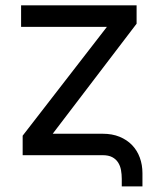

<svg xmlns="http://www.w3.org/2000/svg" viewBox="-20 -565 580 699"><path d="M423.3 86.6Q423.3 69.6 420.5 54Q417.6 38.4 409.8 26.3Q402 14.2 388.5 7.1Q375 0 353.7 0H62.5V-71L369.3 -467.3H56.8V-545.5H477.3V-478.7L171.9 -78.1H353.7Q388.5 -78.1 415.3 -67.1Q442.1 -56.1 460.8 -36.8Q479.4 -17.4 489 8.9Q498.6 35.2 498.6 65.3V113.6H423.3Z"/></svg>

Font: Interop
Style: Regular
Weight: 400
Designer: Rasmus Andersson, Google, Jang Haemin
Foundry: jhaemin
Version: Version 1.008